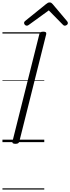

<svg xmlns="http://www.w3.org/2000/svg" viewBox="-20 -1162 575 1570"><path d="M106 14Q92 14 85.5 9.5Q79 5 82 -6L302 -884Q305 -894 312 -898.5Q319 -903 334 -903Q348 -903 354 -898.5Q360 -894 358 -883L138 -5Q135 5 128 9.5Q121 14 106 14ZM199 -952Q190 -952 183.5 -959Q177 -966 177 -974Q177 -980 179 -983Q181 -986 185 -990L357 -1129Q365 -1136 371.5 -1139Q378 -1142 387 -1142Q394 -1142 399.5 -1138.5Q405 -1135 411 -1128L529 -988Q532 -984 533.5 -980.5Q535 -977 535 -973Q535 -964 526.5 -958Q518 -952 511 -952Q505 -952 500.5 -954.5Q496 -957 492 -962L379 -1077L219 -961Q213 -956 208.5 -954Q204 -952 199 -952ZM0 378H342V388H0ZM0 -20H342V0H0ZM0 -505H342V-500H0ZM0 -898H342V-888H0Z"/></svg>

Font: Playwrite DE SAS Guides
Style: Regular
Weight: 400
Designer: Veronika Burian, José Scaglione
Foundry: TypeTogether
Version: Version 1.003